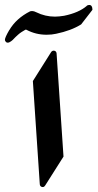

<svg xmlns="http://www.w3.org/2000/svg" viewBox="-69 -890 392 771"><path d="M63 -564.5 136.2 -680.7Q138.7 -684.6 142.3 -685.8Q146 -687 149.4 -686.3Q152.8 -685.5 155.3 -682.9Q157.7 -680.2 158.2 -675.8L186 -261.2L112.3 -145Q107.4 -137.2 99.6 -139.2Q91.8 -141.1 90.8 -149.9ZM256.8 -792Q236.3 -779.3 211.4 -770Q186.5 -760.7 156.2 -754.4Q147.5 -752.4 138.2 -751.5Q128.9 -750.5 118.2 -750.5Q96.7 -750.5 76.4 -755.4Q56.2 -760.3 37.1 -770.5H37.6Q36.6 -771 34.7 -771Q33.2 -771 32.7 -770.5L18.1 -761.7Q4.4 -753.4 -18.1 -729.5Q-23.9 -724.1 -30.5 -720.7Q-37.1 -717.3 -42.5 -719.7Q-44.9 -720.7 -47.1 -724.1Q-49.3 -727.5 -49.3 -730Q-49.3 -739.3 -31.7 -769.5V-769Q-3.9 -816.4 52.2 -844.7Q55.2 -845.7 59.6 -845.7Q67.4 -845.7 76.7 -840.8Q112.3 -823.2 151.9 -823.2Q160.2 -823.2 169.4 -824.2Q178.7 -825.2 188.5 -826.7Q247.6 -838.9 279.3 -866.2L278.3 -865.7Q280.8 -868.2 283.7 -869.1Q286.6 -870.1 289.1 -870.1Q302.2 -870.1 302.2 -850.6Z"/></svg>

Font: Aref Ruqaa
Style: Bold
Weight: 700
Designer: Abdullah Aref
Version: Version 1.002